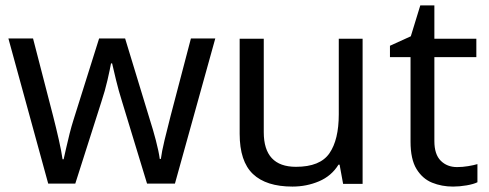

<svg xmlns="http://www.w3.org/2000/svg" viewBox="-20 -679 1805 709"><path d="M431 -303Q418 -344 408.5 -383.5Q399 -423 394 -445H390Q386 -423 377 -383.5Q368 -344 354 -302L258 -1H158L11 -537H102L176 -251Q187 -208 197 -164Q207 -120 211 -91H215Q219 -108 224.5 -133Q230 -158 237 -185.5Q244 -213 251 -235L346 -537H442L534 -235Q545 -201 555.5 -161Q566 -121 570 -92H574Q577 -117 587.5 -161Q598 -205 610 -251L685 -537H775L626 -1H523Z M1319 -536V0H1247L1234 -71H1230Q1204 -29 1158 -9.5Q1112 10 1060 10Q963 10 914 -36.5Q865 -83 865 -185V-536H954V-191Q954 -63 1073 -63Q1162 -63 1196.5 -113Q1231 -163 1231 -257V-536Z M1668 -62Q1688 -62 1709 -65.5Q1730 -69 1743 -73V-6Q1729 1 1703 5.5Q1677 10 1653 10Q1611 10 1575.5 -4.5Q1540 -19 1518 -55Q1496 -91 1496 -156V-468H1420V-510L1497 -545L1532 -659H1584V-536H1739V-468H1584V-158Q1584 -109 1607.5 -85.5Q1631 -62 1668 -62Z"/></svg>

Font: Noto Sans Grantha
Style: Regular
Weight: 400
Designer: Monotype Design Team
Foundry: Monotype Imaging Inc.
Version: Version 2.003; ttfautohint (v1.8.4.7-5d5b)